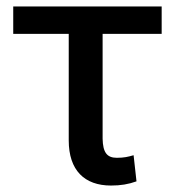

<svg xmlns="http://www.w3.org/2000/svg" viewBox="-20 -566 541 595"><path d="M481 -546H21V-461H193V-131C193 -38 242 9 324 9C354 9 378 5 403 -4L394 -85C377 -80 364 -77 342 -77C311 -77 299 -94 298 -136V-461H481Z"/></svg>

Font: Wafeq Medium
Style: Regular
Weight: 500
Designer: Rasmus Andersson & Azza Alameddine
Foundry: Google & TypeTogether
Version: Version 3.000;January 28, 2025;FontCreator 15.0.0.3014 64-bi